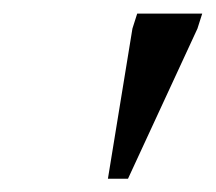

<svg xmlns="http://www.w3.org/2000/svg" viewBox="-20 -705 317 282"><path d="M138.5 -442.5 174.5 -663 181.5 -685H277L270 -663L168 -442.5Z"/></svg>

Font: Newsreader 36pt
Style: Italic
Weight: 400
Italic angle: -17°
Designer: Hugues Gentile
Foundry: Production Type
Version: Version 1.003